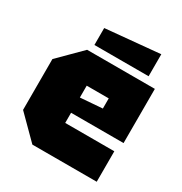

<svg xmlns="http://www.w3.org/2000/svg" viewBox="-170 -856 931 982"><g transform="rotate(30 295.0 -365.0)"><path d="M30 -130V-430L160 -560H560V-240H250V-180H540V0H160ZM250 -330 380 -340V-400H250ZM180 -600V-700L500 -730V-600Z"/></g></svg>

Font: Tektur Black
Style: Regular
Weight: 900
Designer: Adam Jagosz
Foundry: Adam Jagosz
Version: Version 1.005;gftools[0.9.30]